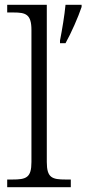

<svg xmlns="http://www.w3.org/2000/svg" viewBox="-20 -780 360 800"><path d="M10 0H275V-32H254C197 -32 175 -39 175 -105V-760H10V-728H36C87 -728 111 -721 111 -655V-105C111 -39 89 -32 31 -32H10ZM230 -611V-600H253C277 -643 306 -709 320 -751V-760H253C249 -717 239 -657 230 -611Z"/></svg>

Font: Noto Serif Telugu Light
Style: Regular
Weight: 300
Designer: Jelle Bosma - Monotype Design Team
Foundry: Monotype Imaging Inc.
Version: Version 2.005